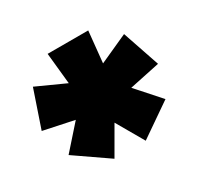

<svg xmlns="http://www.w3.org/2000/svg" viewBox="-114 -857 799 774"><g transform="rotate(-30 285.0 -470.5)"><path d="M14.2 -463.4 155.8 -433.6 59.6 -325.2 212.4 -219.7 285.2 -345.7 357.9 -219.7 510.7 -325.2 414.1 -433.6 555.7 -463.4 497.1 -635.7 364.7 -575.7 379.4 -720.7H190.4L205.1 -575.7L72.8 -635.7Z"/></g></svg>

Font: Roboto Flex
Style: wght 1000 wdth 100 opsz 14.0 GRAD 0.00 slnt 0.00 XTRA 468 XOPQ 96 YOPQ 79 YTLC 514 YTUC 712 YTAS 750 YTDE -203.00 YTFI 738
Weight: 1000
Designer: Berlow after Robertson
Foundry: Google
Version: Version 3.100